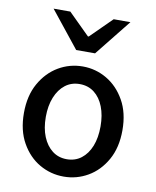

<svg xmlns="http://www.w3.org/2000/svg" viewBox="-84 -804 714 881"><g transform="rotate(10 273.0 -363.5)"><path d="M273 12Q212 12 160 -18Q108 -48 75.5 -105.5Q43 -163 43 -244Q43 -325 75.5 -382.5Q108 -440 160 -470.5Q212 -501 273 -501Q333 -501 385 -470.5Q437 -440 469.5 -382.5Q502 -325 502 -244Q502 -163 469.5 -105.5Q437 -48 385 -18Q333 12 273 12ZM273 -69Q312 -69 340.5 -91Q369 -113 384.5 -152Q400 -191 400 -244Q400 -296 384.5 -335.5Q369 -375 340.5 -397Q312 -419 273 -419Q234 -419 205.5 -397Q177 -375 161 -335.5Q145 -296 145 -244Q145 -191 161 -152Q177 -113 205.5 -91Q234 -69 273 -69ZM229 -570 94 -739H172L271 -641H275L374 -739H452L317 -570Z"/></g></svg>

Font: Source Sans 3 ExtraLight Medium
Style: Regular
Weight: 500
Version: Version 3.052;hotconv 1.1.0;makeotfexe 2.6.0